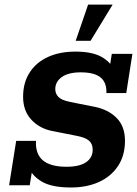

<svg xmlns="http://www.w3.org/2000/svg" viewBox="-20 -822 608 852"><path d="M294.8 10Q210.1 10 165.9 -15.9Q121.6 -41.7 103 -86.9L123.5 -72.1L112 0H20.5L51.8 -197H139.7Q136.5 -139.1 170.3 -110.5Q204.1 -82 275 -82Q332.8 -82 362.1 -102.2Q391.3 -122.4 391.3 -157.4Q391.3 -184.1 374.4 -198.3Q357.6 -212.5 318.9 -219.5L211.2 -240.8Q155.5 -251.8 119 -290.9Q82.5 -330.1 82.5 -392.6Q82.5 -455.4 111.7 -500.4Q140.8 -545.4 192.9 -569.2Q244.9 -593 314.4 -593Q387.7 -593 429.1 -570.4Q470.4 -547.8 488 -509.1H464.6L476.1 -583H567.5L540.3 -408.9H452.3Q453.8 -456.3 425.8 -478.7Q397.7 -501 338.1 -501Q284 -501 254.7 -480.4Q225.3 -459.7 225.3 -426.3Q225.3 -406.4 239.3 -391.8Q253.2 -377.2 291.6 -369.5L399.3 -348.2Q460.5 -336 497.6 -298.6Q534.6 -261.2 534.6 -197.4Q534.6 -131.9 503.7 -85.3Q472.8 -38.8 419 -14.4Q365.1 10 294.8 10ZM315.8 -640.8 371 -801.5H479.8L381.9 -640.8Z"/></svg>

Font: Rokkitt SemiBold
Style: Italic
Weight: 600
Italic angle: -9°
Designer: Vernon Adams
Foundry: Vernon Adams
Version: Version 3.103